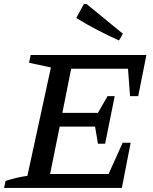

<svg xmlns="http://www.w3.org/2000/svg" viewBox="-36 -919 747 939"><path d="M-16 0 -9 -34Q46 -52 98 -59L213 -589L106 -612L114 -650H680L640 -449H600L590 -583H312L269 -367H443L490 -449H525L478 -216H443L429 -300H256L209 -68H495L564 -221H603L560 0ZM546 -721Q491 -746 439 -773Q387 -800 337 -831L374 -899H388L565 -754Z"/></svg>

Font: Piazzolla SC Medium
Style: Italic
Weight: 500
Italic angle: -11.3°
Designer: Juan Pablo del Peral
Foundry: Huerta Tipografica
Version: Version 1.330